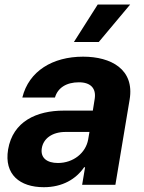

<svg xmlns="http://www.w3.org/2000/svg" viewBox="-20 -797 620 828"><path d="M169 10.3C249.6 10.3 307.9 -24.9 342.7 -75.6H346.9L334.2 0H477.6L539.1 -367.9C560.7 -497.9 459.2 -552.6 338.4 -552.6C207.4 -552.6 104.4 -490.8 76.3 -376.4H217C229 -418.3 266.3 -442.1 320.3 -442.1C371.4 -442.1 395.2 -415.5 388.5 -371.4L380.3 -320H255.3C138.1 -320 35.5 -273.8 14.9 -152.3C-2.8 -44.7 65.3 10.3 169 10.3ZM160.2 -157.3C166.9 -199.9 205.6 -228.3 263.8 -228H365.8L360.1 -195C349.8 -137.4 296.2 -94.1 229.8 -94.1C182.5 -94.1 153.8 -116.1 160.2 -157.3ZM298.7 -615.8H405.9L541.2 -777.3H401.3Z"/></svg>

Font: Margiela Sans
Style: Bold Italic
Weight: 700
Italic angle: -9.39999°
Designer: Stefan Endress, Andreas Faust
Version: Version 1.100;FEAKit 1.0